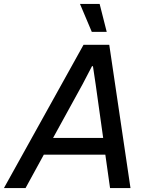

<svg xmlns="http://www.w3.org/2000/svg" viewBox="-52 -957 761 977"><path d="M373 -729H504L612 0H508L484 -170H171L78 0H-32ZM473 -255 435 -526 421 -620H416L368 -528L218 -255ZM355 -937H455L491 -795H415Z"/></svg>

Font: Mona Sans Medium
Style: Italic
Weight: 500
Italic angle: -11.7°
Designer: Deni Anggara
Foundry: GitHub
Version: Version 2.000